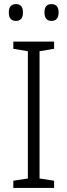

<svg xmlns="http://www.w3.org/2000/svg" viewBox="-20 -983 329 937"><path d="M244 -66H45V-101L116 -112V-733L45 -745V-780H244V-745L173 -733V-112L244 -101ZM23 -922Q23 -963 58 -963Q92 -963 92 -922Q92 -881 58 -881Q23 -881 23 -922ZM197 -923Q197 -963 231 -963Q266 -963 266 -923Q266 -881 231 -881Q197 -881 197 -923Z"/></svg>

Font: Noto Sans Malayalam UI SemiCondensed Light
Style: Regular
Weight: 300
Width: 4
Designer: Jelle Bosma - Monotype Design Team
Foundry: Monotype Imaging Inc.
Version: Version 2.104; ttfautohint (v1.8.4.7-5d5b)